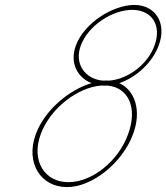

<svg xmlns="http://www.w3.org/2000/svg" viewBox="-20 -770 676 780"><path d="M125.5 -225C161 -321.3 257.5 -403.8 351.6 -432.3C293.1 -455.7 262.7 -515.8 288.2 -585C321.8 -676 436.7 -749 524.9 -750C612.5 -750 658.8 -675 624.7 -585C599.3 -516.1 533.7 -455.6 464.5 -432.2C528.4 -403.4 556.3 -320 520.5 -225C477.3 -108 353.7 -9 251.2 -10C146.2 -10 82.3 -108 125.5 -225ZM308.2 -585C280.6 -510.2 325.9 -447.9 398.9 -442.4C403.2 -442.8 407.5 -443 411.7 -443C415.9 -443 419.9 -442.8 423.9 -442.5C500.9 -448.6 580.6 -509.1 607.7 -585C637.6 -666 598.8 -729 517.6 -730C436 -730 338.1 -666 308.2 -585ZM416.7 -422.4C412.4 -422.1 408.2 -422 404 -422C399.8 -422 395.6 -422.2 391.6 -422.5C296.1 -415.3 184.6 -331.1 145.5 -225C105.3 -116 162.2 -29 258.6 -30C353.8 -30 460.9 -115 500.5 -225C539.6 -331.1 502.8 -414.3 416.7 -422.4Z"/></svg>

Font: Nordica Plus
Style: NordicaClassicUltLtCondObl
Weight: 300
Version: Version 1.01